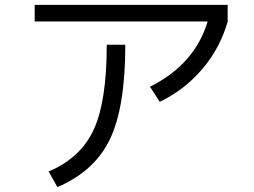

<svg xmlns="http://www.w3.org/2000/svg" viewBox="-20 -733 1040 786"><path d="M122 -645V-713H912V-645Q882 -538 809.5 -452Q737 -366 634 -316L594 -378Q777 -469 830 -645ZM417 -550H493Q493 -294 430 -163Q367 -32 215 33L179 -31Q310 -86 363.5 -202Q417 -318 417 -550Z"/></svg>

Font: Mplus 1p
Style: Regular
Weight: 400
Version: Version 1.061